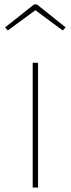

<svg xmlns="http://www.w3.org/2000/svg" viewBox="-20 -843 319 863"><path d="M15 -706 139 -797 262 -706 275 -720 146 -823H133L3 -720ZM151 -561H127V0H151Z"/></svg>

Font: Glow Sans SC Normal Thin
Style: Regular
Weight: 100
Designer: Ryoko NISHIZUKA (kana, bopomofo & ideographs); Paul D. Hunt (Latin, Greek & Cyrillic); Sandoll Communications, Soo-young
Version: Version 0.93